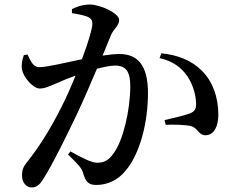

<svg xmlns="http://www.w3.org/2000/svg" viewBox="-20 -797 1040 846"><path d="M886 -201C924 -202 942 -241 942 -292C942 -369 917 -438 870 -485C824 -531 763 -555 691 -562L683 -541C742 -528 780 -499 807 -459C835 -416 843 -370 844 -343C845 -316 838 -306 816 -297C792 -288 745 -277 705 -268L710 -247C744 -249 801 -247 823 -241C854 -231 854 -201 886 -201ZM405 18C456 18 501 -6 531 -42C599 -120 632 -262 632 -387C632 -514 583 -559 506 -559C485 -559 457 -556 432 -552L468 -640C480 -670 505 -683 505 -709C505 -739 421 -777 377 -777C341 -777 316 -766 297 -757V-739C323 -735 356 -729 372 -720C384 -713 387 -704 387 -691C387 -672 369 -610 341 -536C265 -520 186 -501 153 -501C126 -501 116 -527 101 -557L85 -554C78 -534 73 -512 77 -490C85 -453 127 -407 155 -407C181 -407 198 -418 236 -433C255 -442 283 -453 313 -464C294 -417 273 -369 251 -326C199 -222 149 -145 97 -80C81 -59 77 -47 77 -23C77 9 98 29 118 29C140 29 154 20 173 -12C212 -74 269 -189 319 -294C347 -353 379 -428 407 -494C438 -502 466 -508 487 -508C537 -508 554 -479 554 -417C554 -311 522 -177 481 -122C459 -91 440 -80 408 -80C383 -80 342 -101 290 -130L280 -116C332 -66 339 -55 345 -38C357 3 368 18 405 18Z"/></svg>

Font: GenKiMin2 TW SB
Style: Regular
Weight: 600
Version: Version 2.100;PS 2.1;hotconv 16.6.51;makeotf.lib2.5.65220 DE